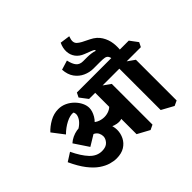

<svg xmlns="http://www.w3.org/2000/svg" viewBox="-243 -1365 1704 1704"><g transform="rotate(-45 609.0 -513.0)"><path d="M346 9Q313 9 272.5 -2.5Q232 -14 188 -44Q144 -74 100.5 -130Q57 -186 16 -275L96 -326Q140 -233 189 -181Q238 -129 302 -129Q353 -129 378 -156.5Q403 -184 403 -214Q403 -234 393.5 -254Q384 -274 362 -286.5Q340 -299 304 -295L394 -314L254 -229L164 -364Q186 -384 214.5 -397.5Q243 -411 273.5 -416.5Q304 -422 330 -417L373 -382Q432 -355 466.5 -318Q501 -281 515.5 -241.5Q530 -202 530 -167Q530 -123 510 -82.5Q490 -42 449.5 -16.5Q409 9 346 9ZM389 -321 232 -391Q277 -405 308 -427.5Q339 -450 355 -476Q371 -502 371 -525Q371 -533 368.5 -540Q366 -547 362 -551Q323 -555 272.5 -529Q222 -503 179 -460L94 -571Q130 -610 181.5 -639Q233 -668 289 -668Q332 -668 369 -650.5Q406 -633 434 -604.5Q462 -576 477.5 -543.5Q493 -511 493 -480Q493 -441 467 -396Q441 -351 389 -321ZM632 -214Q596 -196 539 -214.5Q482 -233 407 -299L416 -377Q444 -347 478.5 -336Q513 -325 545.5 -328.5Q578 -332 603 -346.5Q628 -361 639 -382ZM738 43 624 -19V-590L680 -564L784 -490V21ZM547 -538 490 -613 511 -655H859L915 -580L894 -538ZM947 -627Q944 -663 934 -678.5Q924 -694 903.5 -697.5Q883 -701 850 -701H765Q717 -701 671.5 -721.5Q626 -742 595.5 -784Q565 -826 561 -891L649 -918Q661 -863 683 -837.5Q705 -812 746 -812H798Q823 -812 848 -808.5Q873 -805 890 -798L893 -807Q888 -812 883 -814.5Q878 -817 872 -820Q866 -823 858 -826L801 -848Q754 -866 729 -900Q704 -934 702 -978.5Q700 -1023 722 -1069L816 -1056Q803 -1022 805 -1001Q807 -980 821.5 -966.5Q836 -953 860 -940L928 -906Q985 -878 1013.5 -831.5Q1042 -785 1048.5 -733Q1055 -681 1047 -633ZM1040 43 927 -19V-590L982 -564L1087 -490V21ZM859 -538 803 -613 824 -655H1162L1218 -580L1197 -538Z"/></g></svg>

Font: Eczar
Style: Bold
Weight: 700
Designer: Vaibhav Singh
Foundry: Rosetta Type Foundry
Version: Version 2.000